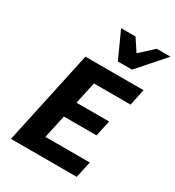

<svg xmlns="http://www.w3.org/2000/svg" viewBox="-214 -1040 1062 1165"><g transform="rotate(30 317.0 -458.0)"><path d="M506 0H45L187 -658H594L570 -543H313L220 -115H531ZM151 -278 176 -389H508L484 -278ZM372 -731 418 -806 538 -916H634L471 -731ZM372 -731 288 -916H389L461 -807L471 -731Z"/></g></svg>

Font: Ysabeau ExtraBold
Style: Italic
Weight: 800
Italic angle: -12°
Designer: Christian Thalmann (Catharsis Fonts)
Version: Version 2.002